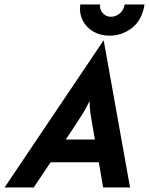

<svg xmlns="http://www.w3.org/2000/svg" viewBox="-64 -826 657 846"><path d="M-43.8 0 391.7 -647.2H393.1L509 0H390.3L371.5 -111.1H159L84.7 0ZM225.7 -211.1H354.2L343.1 -275Q338.2 -300.7 334.7 -324.7Q331.2 -348.6 330.6 -380.6Q315.3 -349.3 300.3 -325Q285.4 -300.7 268.1 -275ZM419.4 -668.8Q379.2 -668.8 347.9 -686.5Q316.7 -704.2 300.7 -735.4Q284.7 -766.7 289.6 -806.2H377.1Q374.3 -784.7 388.5 -768.4Q402.8 -752.1 425 -752.1Q445.1 -752.1 462.8 -766Q480.6 -779.9 485.4 -806.2H572.9Q561.8 -736.8 517.4 -702.8Q472.9 -668.8 419.4 -668.8Z"/></svg>

Font: Afacad
Style: Bold Italic
Weight: 700
Italic angle: -14°
Designer: Kristian Moeller
Foundry: Dicotype
Version: Version 1.000; ttfautohint (v1.8.4.7-5d5b)